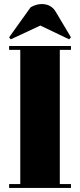

<svg xmlns="http://www.w3.org/2000/svg" viewBox="-20 -927 395 947"><path d="M25 -681C25 -681 80 -681 80 -681C80 -681 80 -19 80 -19C80 -19 25 -19 25 -19C25 -19 25 0 25 0C25 0 330 0 330 0C330 0 330 -19 330 -19C330 -19 275 -19 275 -19C275 -19 275 -681 275 -681C275 -681 330 -681 330 -681C330 -681 330 -700 330 -700C330 -700 25 -700 25 -700C25 -700 25 -681 25 -681ZM33 -733C33 -733 179 -801 179 -801C179 -801 321 -733 321 -733C321 -733 330 -743 330 -743C330 -743 256 -867 256 -867C256 -867 256 -867 256 -867C241 -894 217 -907 186 -907C186 -907 186 -907 186 -907C168 -907 150 -902 131 -891C131 -891 25 -743 25 -743C25 -743 33 -733 33 -733Z"/></svg>

Font: Abril Fatface Utterance
Style: Regular
Weight: 500
Designer: Veronika Burian, Jos Scaglione
Foundry: TypeTogether
Version: ""